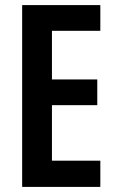

<svg xmlns="http://www.w3.org/2000/svg" viewBox="-20 -734 458 754"><path d="M374 0V-103H184V-321H362V-422H184V-613H374V-714H67V0Z"/></svg>

Font: Noto Sans Armenian ExtraCondensed SemiBold
Style: Regular
Weight: 600
Width: 2
Designer: Monotype Design Team
Foundry: Monotype Imaging Inc.
Version: Version 2.008